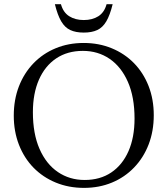

<svg xmlns="http://www.w3.org/2000/svg" viewBox="-20 -904 815 934"><path d="M387 -695Q461 -695 523.5 -669.2Q586 -643.5 631.8 -596.8Q677.5 -550 702.8 -485.5Q728 -421 728 -343.5Q728 -266 703 -201.2Q678 -136.5 632.2 -89Q586.5 -41.5 524.5 -15.8Q462.5 10 388.5 10Q314 10 251.5 -15.8Q189 -41.5 143.2 -88.2Q97.5 -135 72.2 -199.8Q47 -264.5 47 -341.5Q47 -419 72 -483.8Q97 -548.5 142.8 -596Q188.5 -643.5 250.8 -669.2Q313 -695 387 -695ZM391.5 -28.5Q467 -28.5 521.2 -65Q575.5 -101.5 605 -168.5Q634.5 -235.5 634.5 -327Q634.5 -432 602.2 -505.5Q570 -579 513.2 -617.8Q456.5 -656.5 383 -656.5Q308 -656.5 253.5 -620Q199 -583.5 169.5 -516.5Q140 -449.5 140 -358Q140 -253.5 172.2 -179.8Q204.5 -106 261.5 -67.2Q318.5 -28.5 391.5 -28.5ZM387.5 -806.5Q429.5 -806.5 458.5 -825Q487.5 -843.5 498.5 -883.5H528Q515 -830.5 497.2 -800.2Q479.5 -770 453 -757.8Q426.5 -745.5 387.5 -745.5Q348.5 -745.5 322 -757.8Q295.5 -770 277.8 -800.2Q260 -830.5 247 -883.5H276.5Q287.5 -843.5 316.8 -825Q346 -806.5 387.5 -806.5Z"/></svg>

Font: Newsreader 36pt
Style: Regular
Weight: 400
Designer: Hugues Gentile
Foundry: Production Type
Version: Version 1.003